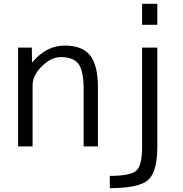

<svg xmlns="http://www.w3.org/2000/svg" viewBox="-20 -770 963 1010"><path d="M321.3 -530.3Q412.1 -530.3 453.6 -479Q495.1 -427.7 495.1 -309.6V0H419.9V-299.8Q419.9 -398.4 392.6 -434.1Q365.2 -469.7 300.8 -469.7Q249 -469.7 200.2 -421.4Q151.4 -373 151.4 -322.3V0H75.2V-519.5H147.5L148.4 -442.4H150.4Q222.7 -530.3 321.3 -530.3ZM727.5 -639.6V-750H807.6V-639.6ZM807.6 -519.5V2.9Q807.6 133.8 759.3 176.8Q710.9 219.7 557.6 219.7V155.3Q667 155.3 697.3 127.4Q727.5 99.6 727.5 2.9V-519.5Z"/></svg>

Font: Mgen+ 1c regular
Style: Regular
Weight: 400
Designer: [Source Han Sans]
Ryoko NISHIZUKA  (kana & ideographs); Paul D. Hunt (Latin, Greek & Cyrillic); Wenlong ZHANG  (bopomofo
Version: Version 1.059.20150602